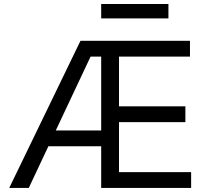

<svg xmlns="http://www.w3.org/2000/svg" viewBox="-20 -929 1030 949"><path d="M377.8 -727.3H919V-649.1H568.2V-403.4H896.3V-325.3H568.2V-78.1H924.7V0H480.1V-206H219.1L122.2 0H25.6ZM480.1 -284.1V-649.1H427.6L255.7 -284.1ZM812.5 -838.1H480.1V-909.1H812.5Z"/></svg>

Font: Fast_Sans-Dotted
Style: Regular
Weight: 400
Version: Version 3.018